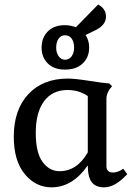

<svg xmlns="http://www.w3.org/2000/svg" viewBox="-20 -803 586 836"><path d="M368.2 -595.7Q368.2 -627.9 352.5 -650.4L396.5 -671.9Q441.4 -694.3 441.4 -730.5Q441.4 -765.6 407.2 -783.2L310.5 -684.6Q286.1 -693.4 262.7 -693.4Q214.8 -693.4 188 -666Q161.1 -638.7 161.1 -595.7Q161.1 -553.7 188 -526.9Q214.8 -500 262.7 -500Q312.5 -500 340.3 -526.9Q368.2 -553.7 368.2 -595.7ZM224.6 -595.7Q224.6 -619.1 234.9 -634.3Q245.1 -649.4 262.7 -649.4Q282.2 -649.4 292.5 -634.3Q302.7 -619.1 302.7 -595.7Q302.7 -573.2 292 -558.1Q281.2 -543 262.7 -543Q246.1 -543 235.4 -558.1Q224.6 -573.2 224.6 -595.7ZM135.7 -224.6Q135.7 -313.5 171.9 -362.3Q208 -411.1 274.4 -411.1Q323.2 -411.1 362.3 -384.8V-139.6Q315.4 -57.6 239.3 -57.6Q195.3 -57.6 165.5 -97.7Q135.7 -137.7 135.7 -224.6ZM362.3 -83Q362.3 -32.2 379.4 -9.8Q396.5 12.7 433.6 12.7Q481.4 12.7 534.2 -44.9L516.6 -68.4Q494.1 -51.8 471.7 -51.8Q443.4 -51.8 443.4 -80.1V-375Q443.4 -390.6 455.1 -411.1L467.8 -427.7L456.1 -439.5Q428.7 -441.4 367.2 -451.2Q305.7 -460.9 275.4 -460.9Q167 -460.9 103.5 -393.1Q40 -325.2 40 -208Q40 -102.5 87.9 -44.9Q135.7 12.7 204.1 12.7Q295.9 12.7 362.3 -83Z"/></svg>

Font: Kurale
Style: Regular
Weight: 400
Version: 1.0; ttfautohint (v1.3)